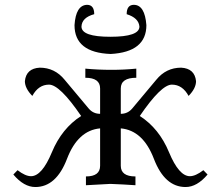

<svg xmlns="http://www.w3.org/2000/svg" viewBox="-20 -751 897 780"><path d="M733.9 8.8Q648.9 8.8 605 -106.2Q561 -221.2 470.7 -229.5V-77.6Q470.7 -34.2 530.3 -34.2V1.5Q480 -2 428.2 -3.9L329.1 1.5V-34.2Q386.7 -34.2 386.7 -77.6V-229.5Q296.4 -221.2 252.4 -106.2Q208.5 8.8 123.5 8.8Q77.1 8.8 34.2 -42L51.3 -59.6Q83 -35.2 106 -35.2Q150.4 -35.2 190.7 -132.3Q231 -229.5 309.6 -279.8Q222.7 -407.2 179.2 -407.2Q136.2 -407.2 111.3 -361.3Q81.1 -392.1 81.1 -421.4Q86.4 -473.1 141.6 -476.1Q202.6 -476.1 242.7 -426.8L340.8 -309.6Q358.9 -288.6 386.7 -288.6V-391.6Q386.7 -435.1 326.7 -435.1V-472.2Q377 -467.3 433.6 -467.3Q483.9 -467.3 533.7 -472.2V-435.1Q470.7 -435.1 470.7 -391.6V-288.6Q498.5 -288.6 516.6 -309.6L614.7 -426.8Q654.8 -476.1 715.8 -476.1Q771 -473.1 776.4 -421.4Q776.4 -392.1 746.1 -361.3Q721.2 -407.2 678.2 -407.2Q634.8 -407.2 547.9 -279.8Q626.5 -229.5 666.7 -132.3Q707 -35.2 751.5 -35.2Q774.4 -35.2 806.2 -59.6L823.2 -42Q780.3 8.8 733.9 8.8ZM429.7 -531.7Q282.7 -537.1 282.7 -648.9Q288.1 -730 333.5 -731.4Q362.8 -731.4 362.8 -693.4Q312.5 -679.7 311 -643.1Q311 -601.6 428.2 -601.6Q546.4 -601.6 546.4 -643.1Q543.5 -678.2 494.6 -693.4Q494.6 -731.4 523.9 -731.4Q568.4 -731 574.7 -648.9Q574.7 -539.6 429.7 -531.7Z"/></svg>

Font: Kelvinch
Style: Regular
Weight: 400
Designer: Paul James MIller
Foundry: High-Logic / Made with FontCreator
Version: Version 3.30 September 23, 2016